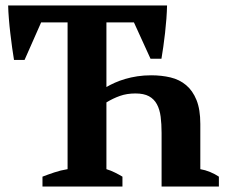

<svg xmlns="http://www.w3.org/2000/svg" viewBox="-20 -682 840 702"><path d="M369.1 -363.8Q382.3 -371.6 399.7 -379.4Q417 -387.2 437.7 -393.3Q458.5 -399.4 482.4 -403.1Q506.3 -406.7 532.7 -406.7Q570.8 -406.7 603.5 -398.9Q636.2 -391.1 660.4 -370.8Q684.6 -350.6 698.5 -316.2Q712.4 -281.7 712.4 -229V-63.5Q730.5 -60.5 748.5 -53Q766.6 -45.4 780.3 -36.1V0H570.8V-195.8Q570.8 -228.5 567.4 -255.1Q564 -281.7 553.7 -300.8Q543.5 -319.8 524.7 -330.1Q505.9 -340.3 475.1 -340.3Q443.8 -340.3 418.5 -331.3Q393.1 -322.3 369.1 -307.6V-63.5Q385.3 -58.6 400.4 -51Q415.5 -43.5 427.7 -36.1V0H135.3V-36.1Q154.3 -43.5 178.2 -51.5Q202.1 -59.6 227.1 -63.5V-600.1H130.4L69.8 -462.9H31.2Q27.8 -482.4 24.4 -507.6Q21 -532.7 17.8 -559.6Q14.6 -586.4 12.5 -613Q10.3 -639.6 9.8 -662.1H590.8Q590.3 -639.2 588.4 -613.3Q586.4 -587.4 583.5 -561.5Q580.6 -535.6 577.1 -511.2Q573.7 -486.8 570.3 -467.3H530.3L469.7 -600.1H369.1Z"/></svg>

Font: PT Astra Serif
Style: Bold
Weight: 700
Designer: A.Korolkova, I. Chaeva
Foundry: ParaType Ltd
Version: Version 1.002